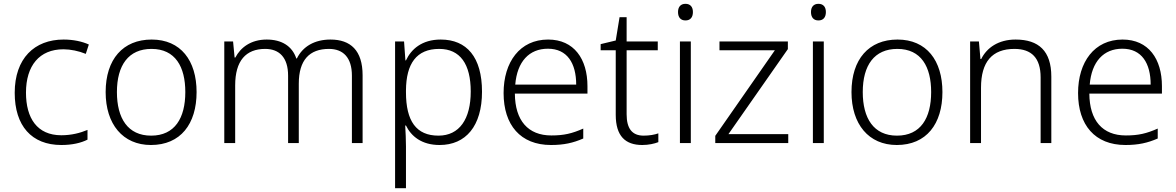

<svg xmlns="http://www.w3.org/2000/svg" viewBox="-20 -749 6158 1005"><path d="M301 10C359 10 404 -1 438 -18V-69C400 -53 354 -41 301 -41C174 -41 116 -131 116 -264C116 -405 186 -491 312 -491C349 -491 393 -482 429 -467L445 -516C410 -532 364 -542 313 -542C160 -542 57 -443 57 -263C57 -91 145 10 301 10Z M1009 -267C1009 -432 926 -542 774 -542C624 -542 533 -439 533 -267C533 -99 623 10 770 10C925 10 1009 -100 1009 -267ZM592 -267C592 -408 653 -493 773 -493C898 -493 950 -399 950 -267C950 -131 895 -39 771 -39C649 -39 592 -130 592 -267Z M1710 -542C1627 -542 1565 -506 1534 -443H1531C1509 -509 1453 -542 1376 -542C1293 -542 1239 -500 1212 -448H1208L1200 -532H1154V0H1211V-302C1211 -431 1267 -493 1368 -493C1442 -493 1488 -448 1488 -353V0H1544V-311C1544 -435 1600 -493 1702 -493C1776 -493 1822 -448 1822 -353V0H1878V-355C1878 -485 1815 -542 1710 -542Z M2287 -542C2188 -542 2132 -491 2105 -433H2102L2095 -532H2048V236H2105V17C2105 -16 2103 -58 2101 -92H2105C2132 -36 2187 10 2281 10C2418 10 2503 -89 2503 -269C2503 -450 2423 -542 2287 -542ZM2279 -493C2389 -493 2444 -413 2444 -270C2444 -126 2385 -39 2275 -39C2159 -39 2105 -115 2105 -266V-276C2106 -416 2160 -493 2279 -493Z M2849 -542C2701 -542 2616 -424 2616 -262C2616 -95 2704 10 2864 10C2932 10 2980 -1 3033 -24V-76C2974 -50 2932 -40 2866 -40C2744 -40 2676 -118 2675 -259H3055V-298C3055 -440 2985 -542 2849 -542ZM2848 -494C2949 -494 2996 -418 2996 -306H2677C2687 -427 2750 -494 2848 -494Z M3349 -39C3288 -39 3260 -77 3260 -151V-486H3423V-532H3260V-659H3223L3203 -537L3124 -518V-486H3203V-148C3203 -37 3253 10 3342 10C3375 10 3406 3 3426 -5V-51C3407 -44 3379 -39 3349 -39Z M3568 -729C3543 -729 3529 -713 3529 -686C3529 -658 3543 -642 3568 -642C3593 -642 3607 -658 3607 -686C3607 -713 3593 -729 3568 -729ZM3596 -532H3539V0H3596Z M4106 0V-47H3793L4104 -492V-532H3746V-486H4036L3724 -38V0Z M4264 -729C4239 -729 4225 -713 4225 -686C4225 -658 4239 -642 4264 -642C4289 -642 4303 -658 4303 -686C4303 -713 4289 -729 4264 -729ZM4292 -532H4235V0H4292Z M4913 -267C4913 -432 4830 -542 4678 -542C4528 -542 4437 -439 4437 -267C4437 -99 4527 10 4674 10C4829 10 4913 -100 4913 -267ZM4496 -267C4496 -408 4557 -493 4677 -493C4802 -493 4854 -399 4854 -267C4854 -131 4799 -39 4675 -39C4553 -39 4496 -130 4496 -267Z M5296 -542C5206 -542 5145 -499 5116 -440H5112L5104 -532H5058V0H5115V-290C5115 -425 5173 -493 5290 -493C5379 -493 5427 -446 5427 -344V0H5483V-348C5483 -482 5417 -542 5296 -542Z M5856 -542C5708 -542 5623 -424 5623 -262C5623 -95 5711 10 5871 10C5939 10 5987 -1 6040 -24V-76C5981 -50 5939 -40 5873 -40C5751 -40 5683 -118 5682 -259H6062V-298C6062 -440 5992 -542 5856 -542ZM5855 -494C5956 -494 6003 -418 6003 -306H5684C5694 -427 5757 -494 5855 -494Z"/></svg>

Font: Noto Sans Gurmukhi Light
Style: Regular
Weight: 300
Designer: Jelle Bosma - Monotype Design Team
Foundry: Monotype Imaging Inc.
Version: Version 2.004